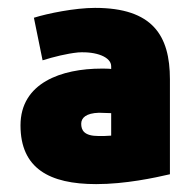

<svg xmlns="http://www.w3.org/2000/svg" viewBox="-20 -753 485 487"><path d="M230 -408C240 -408 253 -408 262 -409V-466C259 -466 234 -467 231 -467C198 -466 186 -454 186 -439C186 -423 193 -408 230 -408ZM221 -733C367 -733 411 -663 411 -552V-311C372 -302 298 -286 224 -286C105 -286 32 -326 32 -435C32 -543 136 -579 238 -579C240 -579 258 -579 262 -578V-585C262 -608 225 -623 178 -620C149 -617 117 -609 88 -600L66 -708C101 -719 170 -733 221 -733Z"/></svg>

Font: Repo Black
Style: Regular
Weight: 900
Designer: Stefan Peev
Foundry: Context Ltd
Version: Version 1.502